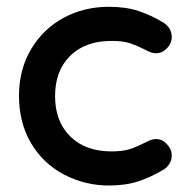

<svg xmlns="http://www.w3.org/2000/svg" viewBox="-20 -538 561 577"><path d="M74.7 -392.1Q110.8 -452.1 171.9 -484.9Q232.9 -517.6 307.6 -517.6Q357.9 -517.6 396.5 -504.9Q434.6 -492.2 472.7 -469.2Q496.1 -452.6 496.1 -426.8Q496.1 -407.2 480.5 -391.6Q466.8 -377.9 449.2 -377.9Q437 -377.9 423.8 -384.8Q390.1 -401.9 368.7 -408.7Q347.2 -415 318.1 -415Q289.1 -415 266.6 -410.2Q220.7 -399.9 189.9 -369.1Q145.5 -324.7 145.5 -249Q145.5 -172.9 191.2 -127.9Q236.8 -83 315.4 -83Q347.2 -83 368.7 -89.4Q389.2 -95.7 423.8 -113.3Q437.5 -120.1 449.2 -120.1Q467.8 -120.1 481.9 -104.5Q496.1 -89.4 496.1 -71.3Q496.1 -45.4 472.7 -28.8H472.2Q434.6 -5.9 396.2 6.8Q357.9 19.5 307.6 19.5Q236.3 19.5 173.8 -12.7Q109.9 -45.9 73.2 -107.9Q37.1 -169.4 37.1 -250Q37.1 -330.6 74.7 -392.1Z"/></svg>

Font: YuPearl-SemiBold
Style: SemiBold
Weight: 600
Designer: Max Yao
Foundry: Max-Everyday
Version: Version 1.011; ttfautohint (v1.8.3)